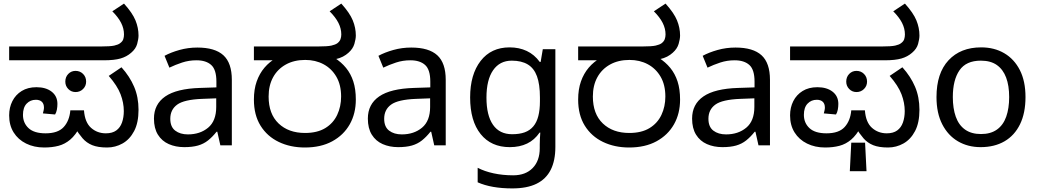

<svg xmlns="http://www.w3.org/2000/svg" viewBox="-20 -810 5789 1070"><path d="M226 12Q170 12 125.5 -10Q81 -32 56 -72Q31 -112 31 -167Q31 -211 49 -246.5Q67 -282 101 -303Q135 -324 183 -324Q236 -324 268 -299Q300 -274 300 -231Q300 -215 297 -199Q294 -183 287 -172L219 -178Q221 -186 223 -194.5Q225 -203 225 -210Q225 -232 213 -243Q201 -254 180 -254Q149 -254 128.5 -232.5Q108 -211 108 -170Q108 -125 139 -96Q170 -67 234 -67Q303 -67 335 -102Q367 -137 372 -195H448Q453 -128 487.5 -97.5Q522 -67 570 -67Q606 -67 628 -83Q650 -99 660 -127.5Q670 -156 670 -191Q670 -237 652 -284.5Q634 -332 586 -387L657 -435Q703 -384 727.5 -326.5Q752 -269 752 -198Q752 -126 727.5 -79.5Q703 -33 663 -10.5Q623 12 577 12Q526 12 494 -1Q462 -14 440 -39.5Q418 -65 396 -101L427 -105Q401 -57 371.5 -32Q342 -7 306.5 2.5Q271 12 226 12ZM401 -297Q377 -297 360.5 -314Q344 -331 344 -355Q344 -381 360.5 -398Q377 -415 401 -415Q426 -415 443 -398Q460 -381 460 -355Q460 -331 443 -314Q426 -297 401 -297ZM31 -474V-551H541Q595 -551 617 -556Q639 -561 649 -569Q663 -579 667 -591.5Q671 -604 671 -618Q671 -651 655 -682.5Q639 -714 606 -747L671 -790Q718 -738 735 -696.5Q752 -655 752 -612Q752 -593 744.5 -565.5Q737 -538 711 -516Q686 -494 651.5 -484Q617 -474 559 -474Z M1080 -545Q1178 -545 1225 -502Q1272 -459 1272 -365V0H1208L1191 -76H1187Q1164 -47 1139.5 -27.5Q1115 -8 1083.5 1Q1052 10 1007 10Q959 10 920.5 -7Q882 -24 860 -59.5Q838 -95 838 -149Q838 -229 901 -272.5Q964 -316 1095 -320L1186 -323V-355Q1186 -422 1157 -448Q1128 -474 1075 -474Q1033 -474 995 -461.5Q957 -449 924 -433L897 -499Q932 -518 980 -531.5Q1028 -545 1080 -545ZM1106 -259Q1006 -255 967.5 -227Q929 -199 929 -148Q929 -103 956.5 -82Q984 -61 1027 -61Q1095 -61 1140 -98.5Q1185 -136 1185 -214V-262Z M1679 12Q1598 12 1533.5 -19Q1469 -50 1432 -109.5Q1395 -169 1395 -255Q1395 -312 1410.5 -356Q1426 -400 1454 -433Q1482 -466 1521 -488L1539 -474H1395V-551H1751Q1805 -551 1827 -556Q1849 -561 1860 -569Q1873 -579 1877.5 -591.5Q1882 -604 1882 -618Q1882 -651 1866 -682.5Q1850 -714 1817 -747L1882 -790Q1929 -738 1946 -696.5Q1963 -655 1963 -612Q1963 -593 1955 -565.5Q1947 -538 1922 -516Q1909 -504 1891 -494.5Q1873 -485 1849 -480L1844 -488Q1882 -464 1908.5 -431.5Q1935 -399 1949 -356Q1963 -313 1963 -255Q1963 -177 1929 -117Q1895 -57 1831.5 -22.5Q1768 12 1679 12ZM1680 -69Q1748 -69 1792.5 -96Q1837 -123 1859 -169.5Q1881 -216 1881 -272Q1881 -337 1854.5 -382.5Q1828 -428 1783 -452Q1738 -476 1681 -476Q1619 -476 1573 -450.5Q1527 -425 1502 -379.5Q1477 -334 1477 -272Q1477 -175 1532.5 -122Q1588 -69 1680 -69Z M2272 -545Q2370 -545 2417 -502Q2464 -459 2464 -365V0H2400L2383 -76H2379Q2356 -47 2331.5 -27.5Q2307 -8 2275.5 1Q2244 10 2199 10Q2151 10 2112.5 -7Q2074 -24 2052 -59.5Q2030 -95 2030 -149Q2030 -229 2093 -272.5Q2156 -316 2287 -320L2378 -323V-355Q2378 -422 2349 -448Q2320 -474 2267 -474Q2225 -474 2187 -461.5Q2149 -449 2116 -433L2089 -499Q2124 -518 2172 -531.5Q2220 -545 2272 -545ZM2298 -259Q2198 -255 2159.5 -227Q2121 -199 2121 -148Q2121 -103 2148.5 -82Q2176 -61 2219 -61Q2287 -61 2332 -98.5Q2377 -136 2377 -214V-262Z M2820 -546Q2873 -546 2915.5 -526Q2958 -506 2988 -465H2993L3005 -536H3075V9Q3075 85 3049 136.5Q3023 188 2970 214Q2917 240 2835 240Q2777 240 2728.5 231.5Q2680 223 2642 206V125Q2680 145 2731 156Q2782 167 2840 167Q2909 167 2948.5 126.5Q2988 86 2988 16V-5Q2988 -17 2989 -39.5Q2990 -62 2991 -71H2987Q2959 -30 2917.5 -10Q2876 10 2821 10Q2717 10 2658.5 -63Q2600 -136 2600 -267Q2600 -395 2658.5 -470.5Q2717 -546 2820 -546ZM2832 -472Q2765 -472 2728 -418.5Q2691 -365 2691 -266Q2691 -167 2727.5 -114.5Q2764 -62 2834 -62Q2875 -62 2904 -72.5Q2933 -83 2952 -105.5Q2971 -128 2980 -163Q2989 -198 2989 -246V-267Q2989 -340 2972.5 -385Q2956 -430 2921 -451Q2886 -472 2832 -472Z M3486 12Q3405 12 3340.5 -19Q3276 -50 3239 -109.5Q3202 -169 3202 -255Q3202 -312 3217.5 -356Q3233 -400 3261 -433Q3289 -466 3328 -488L3346 -474H3202V-551H3558Q3612 -551 3634 -556Q3656 -561 3667 -569Q3680 -579 3684.5 -591.5Q3689 -604 3689 -618Q3689 -651 3673 -682.5Q3657 -714 3624 -747L3689 -790Q3736 -738 3753 -696.5Q3770 -655 3770 -612Q3770 -593 3762 -565.5Q3754 -538 3729 -516Q3716 -504 3698 -494.5Q3680 -485 3656 -480L3651 -488Q3689 -464 3715.5 -431.5Q3742 -399 3756 -356Q3770 -313 3770 -255Q3770 -177 3736 -117Q3702 -57 3638.5 -22.5Q3575 12 3486 12ZM3487 -69Q3555 -69 3599.5 -96Q3644 -123 3666 -169.5Q3688 -216 3688 -272Q3688 -337 3661.5 -382.5Q3635 -428 3590 -452Q3545 -476 3488 -476Q3426 -476 3380 -450.5Q3334 -425 3309 -379.5Q3284 -334 3284 -272Q3284 -175 3339.5 -122Q3395 -69 3487 -69Z M4079 -545Q4177 -545 4224 -502Q4271 -459 4271 -365V0H4207L4190 -76H4186Q4163 -47 4138.5 -27.5Q4114 -8 4082.5 1Q4051 10 4006 10Q3958 10 3919.5 -7Q3881 -24 3859 -59.5Q3837 -95 3837 -149Q3837 -229 3900 -272.5Q3963 -316 4094 -320L4185 -323V-355Q4185 -422 4156 -448Q4127 -474 4074 -474Q4032 -474 3994 -461.5Q3956 -449 3923 -433L3896 -499Q3931 -518 3979 -531.5Q4027 -545 4079 -545ZM4105 -259Q4005 -255 3966.5 -227Q3928 -199 3928 -148Q3928 -103 3955.5 -82Q3983 -61 4026 -61Q4094 -61 4139 -98.5Q4184 -136 4184 -214V-262Z M4578 12Q4522 12 4477.5 -10Q4433 -32 4408 -72Q4383 -112 4383 -167Q4383 -211 4401 -246.5Q4419 -282 4453 -303Q4487 -324 4535 -324Q4588 -324 4620 -299Q4652 -274 4652 -231Q4652 -215 4649 -199Q4646 -183 4639 -172L4571 -178Q4573 -186 4575 -194.5Q4577 -203 4577 -210Q4577 -232 4565 -243Q4553 -254 4532 -254Q4501 -254 4480.5 -232.5Q4460 -211 4460 -170Q4460 -125 4491 -96Q4522 -67 4586 -67Q4655 -67 4687 -102Q4719 -137 4724 -195H4800Q4805 -128 4839.5 -97.5Q4874 -67 4922 -67Q4958 -67 4980 -83Q5002 -99 5012 -127.5Q5022 -156 5022 -191Q5022 -237 5004 -284.5Q4986 -332 4938 -387L5009 -435Q5055 -384 5079.5 -326.5Q5104 -269 5104 -198Q5104 -126 5079.5 -79.5Q5055 -33 5015 -10.5Q4975 12 4929 12Q4878 12 4846 -1Q4814 -14 4792 -39.5Q4770 -65 4748 -101L4779 -105Q4753 -57 4723.5 -32Q4694 -7 4658.5 2.5Q4623 12 4578 12ZM4716 144 4724 -15H4801L4809 144ZM4753 -297Q4729 -297 4712.5 -314Q4696 -331 4696 -355Q4696 -381 4712.5 -398Q4729 -415 4753 -415Q4778 -415 4795 -398Q4812 -381 4812 -355Q4812 -331 4795 -314Q4778 -297 4753 -297ZM4383 -474V-551H4893Q4947 -551 4969 -556Q4991 -561 5001 -569Q5015 -579 5019 -591.5Q5023 -604 5023 -618Q5023 -651 5007 -682.5Q4991 -714 4958 -747L5023 -790Q5070 -738 5087 -696.5Q5104 -655 5104 -612Q5104 -593 5096.5 -565.5Q5089 -538 5063 -516Q5038 -494 5003.5 -484Q4969 -474 4911 -474Z M5695 -269Q5695 -180 5664.5 -117.5Q5634 -55 5578 -22.5Q5522 10 5445 10Q5374 10 5318.5 -22.5Q5263 -55 5231 -117.5Q5199 -180 5199 -269Q5199 -402 5266 -474Q5333 -546 5448 -546Q5521 -546 5576.5 -513.5Q5632 -481 5663.5 -419.5Q5695 -358 5695 -269ZM5290 -269Q5290 -206 5306.5 -159.5Q5323 -113 5358 -88Q5393 -63 5447 -63Q5501 -63 5536 -88Q5571 -113 5587.5 -159.5Q5604 -206 5604 -269Q5604 -333 5587 -378Q5570 -423 5535.5 -447.5Q5501 -472 5446 -472Q5364 -472 5327 -418Q5290 -364 5290 -269Z"/></svg>

Font: lkannada15
Style: Book
Weight: 400
Designer: Jelle Bosma - Monotype Design Team
Foundry: Monotype Imaging Inc.
Version: Version 2.003